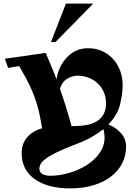

<svg xmlns="http://www.w3.org/2000/svg" viewBox="-20 -1030 748 1063"><path d="M678 -218Q678 -169 657 -127Q636 -85 596.5 -54Q557 -23 499.5 -5Q442 13 368 13Q244 13 172 -38.5Q100 -90 100 -182Q100 -234 129.5 -269Q159 -304 213 -320L203 -376Q191 -442 167 -504Q143 -566 106 -629L86 -664L25 -654L7 -705L87 -716L233 -737Q249 -699 264.5 -662.5Q280 -626 293 -591Q304 -664 351.5 -713.5Q399 -763 468 -763Q511 -763 546 -747Q581 -731 606 -703.5Q631 -676 645 -639Q659 -602 659 -561Q659 -509 644.5 -451Q630 -393 580 -341Q622 -324 650 -292.5Q678 -261 678 -218ZM413 -611Q378 -611 350 -593Q322 -575 312 -538Q330 -487 346 -435.5Q362 -384 376 -332H395Q484 -333 525.5 -365Q567 -397 567 -457Q567 -495 553 -524Q539 -553 517 -572Q495 -591 467 -601Q439 -611 413 -611ZM198 -96Q198 -78 213 -67.5Q228 -57 259 -57Q309 -57 362.5 -72.5Q416 -88 459.5 -115.5Q503 -143 531 -182.5Q559 -222 559 -269Q559 -280 557.5 -291.5Q556 -303 552 -315Q525 -293 488.5 -272Q452 -251 404 -233Q333 -206 291.5 -185.5Q250 -165 229.5 -148.5Q209 -132 203.5 -119.5Q198 -107 198 -96ZM287 -797H262L345 -1010H496Z"/></svg>

Font: Trickster
Style: Regular
Weight: 400
Designer: Jean-Baptiste Morizot
Foundry: Jean-Baptiste Morizot
Version: Version 2.000;PS 2.0;hotconv 1.0.88;makeotf.lib2.5.647800